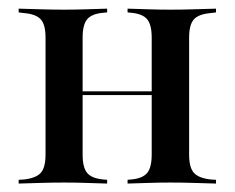

<svg xmlns="http://www.w3.org/2000/svg" viewBox="-20 -435 556 455"><path d="M383.9 -2.4Q358.1 -2.4 334.3 -1.6Q310.5 -0.8 282.3 0V-8.9L291.1 -9.7Q317.7 -12.1 328.6 -25Q339.5 -37.9 339.5 -68.5V-207.3H428.2V-68.5Q428.2 -37.9 439.5 -25.4Q450.8 -12.9 479 -9.7L491.9 -8.9V0Q462.1 -0.8 436.7 -1.6Q411.3 -2.4 383.9 -2.4ZM132.3 -2.4Q104 -2.4 79 -1.6Q54 -0.8 24.2 0V-8.9L37.1 -9.7Q65.3 -12.9 76.6 -25.4Q87.9 -37.9 87.9 -68.5V-346Q87.9 -376.6 76.6 -389.1Q65.3 -401.6 37.1 -404L24.2 -405.6V-414.5Q54 -413.7 79 -412.9Q104 -412.1 132.3 -412.1Q158.1 -412.1 181.5 -412.9Q204.8 -413.7 233.9 -414.5V-405.6L225 -404.8Q197.6 -402.4 186.7 -389.5Q175.8 -376.6 175.8 -346V-68.5Q175.8 -37.9 186.7 -25Q197.6 -12.1 225 -9.7L233.9 -8.9V0Q204.8 -0.8 181.5 -1.6Q158.1 -2.4 132.3 -2.4ZM339.5 -207.3V-346Q339.5 -376.6 328.6 -389.5Q317.7 -402.4 290.3 -404.8L282.3 -405.6V-414.5Q310.5 -413.7 334.3 -412.9Q358.1 -412.1 383.9 -412.1Q411.3 -412.1 436.7 -412.9Q462.1 -413.7 491.9 -414.5V-405.6L479 -404Q450.8 -401.6 439.5 -389.1Q428.2 -376.6 428.2 -346V-207.3ZM143.5 -209.7V-218.5H374.2V-209.7Z"/></svg>

Font: Playfair 144pt SemiCondensed Medium
Style: Regular
Weight: 500
Width: 4
Designer: Claus Eggers Sørensen
Foundry: Claus Eggers Sørensen
Version: Version 2.203